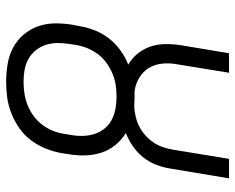

<svg xmlns="http://www.w3.org/2000/svg" viewBox="-92 -684 783 640"><g transform="rotate(90 300.0 -363.5)"><path d="M251 8Q222 8 192.5 3Q163 -2 138.5 -15Q114 -28 95.5 -49.5Q77 -71 67.5 -97.5Q58 -124 57.5 -153.5Q57 -183 62 -213L66 -233Q70 -259 79.5 -284.5Q89 -310 106 -332.5Q123 -355 146 -372Q169 -389 195 -399Q174 -411 158.5 -430Q143 -449 135 -472Q127 -495 126.5 -521Q126 -547 130 -573L157 -735H222L194 -563Q189 -538 191.5 -513Q194 -488 206 -468Q218 -448 239 -435.5Q260 -423 284 -420Q284 -420 284 -420Q284 -420 284 -420Q289 -420 294 -420Q299 -420 304 -420Q312 -420 320 -419.5Q328 -419 336 -419Q353 -420 369.5 -424Q386 -428 401.5 -436Q417 -444 430.5 -456Q444 -468 454 -482.5Q464 -497 469.5 -513.5Q475 -530 478 -546L509 -735H574L541 -537Q537 -513 528 -490.5Q519 -468 503.5 -448.5Q488 -429 467 -414.5Q446 -400 423 -391Q446 -377 463 -356Q480 -335 488.5 -309Q497 -283 497.5 -254Q498 -225 493 -197L490 -177Q485 -150 475 -124.5Q465 -99 448 -76Q431 -53 407.5 -36.5Q384 -20 357.5 -9.5Q331 1 304.5 4.5Q278 8 251 8ZM252 -50Q272 -50 291.5 -53Q311 -56 330 -63.5Q349 -71 366 -83.5Q383 -96 395.5 -112.5Q408 -129 415.5 -148Q423 -167 426 -187L429 -206Q433 -227 432.5 -247.5Q432 -268 426 -286.5Q420 -305 408 -320Q396 -335 378.5 -344Q361 -353 341.5 -356.5Q322 -360 301 -360Q281 -360 262 -357Q243 -354 224 -346Q205 -338 188 -325.5Q171 -313 159 -296.5Q147 -280 139.5 -261Q132 -242 129 -223L126 -203Q123 -183 123 -163Q123 -143 129 -124.5Q135 -106 147 -91Q159 -76 175.5 -66.5Q192 -57 212 -53.5Q232 -50 252 -50Z"/></g></svg>

Font: Iosevka Curly LtExObl
Style: Regular
Weight: 300
Width: 7
Italic angle: -9°
Monospace: yes
Designer: Belleve Invis
Foundry: Belleve Invis
Version: Version 11.1.0; ttfautohint (v1.8.3)